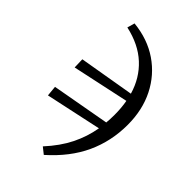

<svg xmlns="http://www.w3.org/2000/svg" viewBox="-265 -831 1113 1113"><g transform="rotate(45 291.5 -274.5)"><path d="M280 150Q348 76 385 1.5Q422 -73 436 -154L92 -80L86 -144L442 -208Q445 -240 445 -273Q445 -330 436 -379L87 -304L85 -369L425 -427Q396 -527 324.5 -593Q253 -659 139 -684L152 -730Q270 -718 357 -658.5Q444 -599 492 -503.5Q540 -408 540 -286Q540 -152 486.5 -36Q433 80 319 181Z"/></g></svg>

Font: Source Serif 4 Caption
Style: Italic
Weight: 400
Italic angle: -12°
Designer: Frank Grießhammer
Foundry: Adobe Systems Incorporated
Version: Version 4.004;hotconv 1.0.117;makeotfexe 2.5.65602